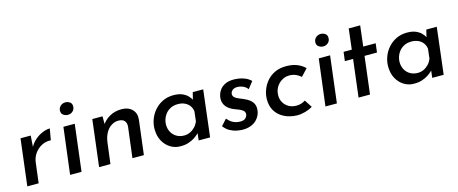

<svg xmlns="http://www.w3.org/2000/svg" viewBox="-40 -1139 3984 1669"><g transform="rotate(-15 1952.5 -304.5)"><path d="M197 -419 190 -319Q211 -357 243 -383Q275 -409 310 -422.5Q345 -436 373 -436L355 -334Q309 -337 270.5 -316Q232 -295 208 -260Q184 -225 179 -185L156 0H54L105 -419Z M491 -419H593L542 0H439ZM498 -561Q499 -586 517 -603Q535 -620 562 -620Q583 -620 601.5 -607.5Q620 -595 619 -568Q619 -543 601 -526Q583 -509 556 -509Q536 -509 517 -521.5Q498 -534 498 -561Z M843 -419V-326L836 -340Q864 -383 910.5 -409.5Q957 -436 1018 -436Q1078 -436 1112.5 -401Q1147 -366 1141 -310L1103 0H1000L1034 -274Q1037 -307 1020.5 -327Q1004 -347 966 -347Q931 -347 900.5 -327Q870 -307 851 -271.5Q832 -236 826 -190L802 0H700L751 -419Z M1430 8Q1385 9 1343.5 -15.5Q1302 -40 1276.5 -86Q1251 -132 1251 -195Q1251 -238 1266.5 -280.5Q1282 -323 1312.5 -358.5Q1343 -394 1386.5 -415.5Q1430 -437 1485 -437Q1530 -437 1560.5 -424.5Q1591 -412 1611 -392.5Q1631 -373 1642 -348L1633 -330L1655 -419H1749L1699 0H1596L1608 -103L1616 -77Q1610 -70 1595.5 -56Q1581 -42 1558 -27Q1535 -12 1503 -1.5Q1471 9 1430 8ZM1487 -74Q1515 -74 1540 -85.5Q1565 -97 1585 -118Q1605 -139 1616 -168L1626 -255Q1622 -284 1605.5 -306Q1589 -328 1562.5 -340Q1536 -352 1503 -352Q1463 -352 1435.5 -337.5Q1408 -323 1390.5 -301Q1373 -279 1365 -254Q1357 -229 1357 -207Q1357 -168 1373.5 -138Q1390 -108 1419.5 -91Q1449 -74 1487 -74Z M1990 9Q1971 9 1940.5 3.5Q1910 -2 1879 -18.5Q1848 -35 1824 -67L1874 -122Q1896 -96 1916.5 -84Q1937 -72 1956 -68.5Q1975 -65 1990 -65Q2025 -65 2039.5 -82.5Q2054 -100 2054 -116Q2054 -135 2041 -146.5Q2028 -158 2007.5 -166.5Q1987 -175 1965 -183Q1919 -201 1896 -230Q1873 -259 1873 -298Q1873 -318 1880.5 -341Q1888 -364 1905.5 -385Q1923 -406 1952.5 -419.5Q1982 -433 2026 -433Q2047 -433 2073.5 -429Q2100 -425 2128 -413.5Q2156 -402 2180 -379L2132 -318Q2113 -342 2088.5 -352Q2064 -362 2039 -362Q2018 -362 2004.5 -354.5Q1991 -347 1984.5 -335.5Q1978 -324 1978 -313Q1979 -295 1992 -283.5Q2005 -272 2025.5 -264Q2046 -256 2066 -247Q2095 -235 2116.5 -219Q2138 -203 2149.5 -180.5Q2161 -158 2158 -124Q2157 -101 2146 -77.5Q2135 -54 2115 -34.5Q2095 -15 2064 -3Q2033 9 1990 9Z M2621 -28Q2592 -10 2554.5 0.5Q2517 11 2479 11Q2448 11 2410.5 1Q2373 -9 2339 -32Q2305 -55 2283 -94.5Q2261 -134 2261 -191Q2261 -233 2276.5 -275Q2292 -317 2321.5 -351.5Q2351 -386 2394.5 -406.5Q2438 -427 2495 -427Q2554 -427 2596 -409.5Q2638 -392 2665 -364L2606 -301Q2591 -316 2564 -329Q2537 -342 2501 -342Q2466 -342 2434.5 -323Q2403 -304 2384 -271.5Q2365 -239 2365 -197Q2365 -163 2381.5 -134.5Q2398 -106 2427.5 -89Q2457 -72 2497 -72Q2520 -72 2540 -78.5Q2560 -85 2577 -96Z M2789 -419H2891L2840 0H2737ZM2796 -561Q2797 -586 2815 -603Q2833 -620 2860 -620Q2881 -620 2899.5 -607.5Q2918 -595 2917 -568Q2917 -543 2899 -526Q2881 -509 2854 -509Q2834 -509 2815 -521.5Q2796 -534 2796 -561Z M3108 -603H3211L3189 -418H3301L3291 -337H3179L3138 0H3035L3076 -337H3002L3012 -418H3086Z M3532 8Q3487 9 3445.5 -15.5Q3404 -40 3378.5 -86Q3353 -132 3353 -195Q3353 -238 3368.5 -280.5Q3384 -323 3414.5 -358.5Q3445 -394 3488.5 -415.5Q3532 -437 3587 -437Q3632 -437 3662.5 -424.5Q3693 -412 3713 -392.5Q3733 -373 3744 -348L3735 -330L3757 -419H3851L3801 0H3698L3710 -103L3718 -77Q3712 -70 3697.5 -56Q3683 -42 3660 -27Q3637 -12 3605 -1.5Q3573 9 3532 8ZM3589 -74Q3617 -74 3642 -85.5Q3667 -97 3687 -118Q3707 -139 3718 -168L3728 -255Q3724 -284 3707.5 -306Q3691 -328 3664.5 -340Q3638 -352 3605 -352Q3565 -352 3537.5 -337.5Q3510 -323 3492.5 -301Q3475 -279 3467 -254Q3459 -229 3459 -207Q3459 -168 3475.5 -138Q3492 -108 3521.5 -91Q3551 -74 3589 -74Z"/></g></svg>

Font: Josefin Sans Medium
Style: Italic
Weight: 500
Italic angle: -7°
Designer: Santiago Orozco
Foundry: Typemade
Version: Version 2.000